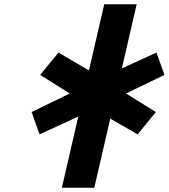

<svg xmlns="http://www.w3.org/2000/svg" viewBox="-20 -880 791 900"><path d="M570.5 -441.8 750.8 -528.8 713.5 -633.5 551.2 -559.5 620.5 -860H468.5L397 -549.9L254 -633.5L168.3 -528.8L307.1 -441.8L128.1 -354.8L165.5 -250.1L347 -333.7L270 0H422L496.8 -324L625 -250.1L710.7 -354.8Z"/></svg>

Font: Stormning
Style: BoldObl
Weight: 400
Designer: Robert Jablonski, Mew Too
Foundry: Cannot Into Space Fonts
Version: Version 0.90